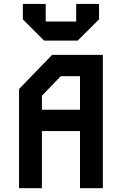

<svg xmlns="http://www.w3.org/2000/svg" viewBox="-20 -988 640 1008"><path d="M253.5 -700 80 -520.5V0H200V-300H400V0H520V-700ZM200 -485.5 299 -588H400V-412H200ZM100 -886.5V-967.5H220V-875H380V-967.5H500V-886.5L388 -775H211.5Z"/></svg>

Font: Kode Mono
Style: Regular
Weight: 400
Monospace: yes
Designer: Isa Ozler
Foundry: Kadena LLC
Version: Version 1.000;gftools[0.9.28]